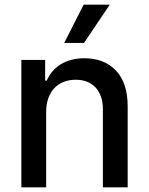

<svg xmlns="http://www.w3.org/2000/svg" viewBox="-20 -802 637 822"><path d="M71.4 0V-545.5H173.3V-456.7H180Q189.6 -478.3 204.4 -496.1Q219.1 -513.8 239.2 -526.3Q259.2 -538.7 284.6 -545.6Q310 -552.6 340.9 -552.6Q382.8 -552.6 416.5 -539.8Q450.3 -527 475.9 -500.4Q526.6 -447.4 526.6 -346.9V0H420.5V-334.2Q420.5 -364 412.5 -387.4Q404.5 -410.9 389.6 -427Q374.6 -443.2 353.2 -451.9Q331.7 -460.6 304.7 -460.6Q273.8 -460.6 250 -450.3Q226.2 -440 210.2 -421.9Q194.2 -403.8 185.9 -378.7Q177.6 -353.7 177.6 -323.9V0ZM255 -618.3 338.1 -782H449.9L339.8 -618.3Z"/></svg>

Font: Inter P Medium
Style: Regular
Weight: 500
Designer: Rasmus Andersson
Foundry: rsms
Version: Version 3.018;git-588b23468